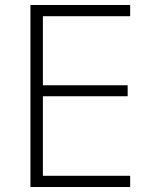

<svg xmlns="http://www.w3.org/2000/svg" viewBox="-20 -750 640 770"><path d="M102 0V-730H502V-685H152V-408H492V-364H152V-45H502V0Z"/></svg>

Font: M PLUS Code Latin 60 Light
Style: Regular
Weight: 300
Width: 7
Monospace: yes
Designer: Coji Morishita
Foundry: UNDERFOREST DESIGN
Version: Version 1.005; ttfautohint (v1.8.3)